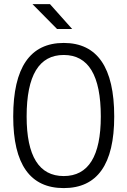

<svg xmlns="http://www.w3.org/2000/svg" viewBox="-20 -914 626 943"><path d="M293 9.8C457.5 9.8 541 -106.4 541 -341.8C541 -583 457.5 -703.1 293 -703.1C128.4 -703.1 44.9 -583 44.9 -341.8C44.9 -106.4 128.4 9.8 293 9.8ZM293 -49.3C171.9 -49.3 110.8 -147 110.8 -341.8C110.8 -543.9 171.9 -644 293 -644C414.1 -644 475.1 -543.9 475.1 -341.8C475.1 -147 414.1 -49.3 293 -49.3ZM260.3 -771.5H334.5L225.6 -893.6H139.6Z"/></svg>

Font: Cascadia Mono Light
Style: Regular
Weight: 300
Monospace: yes
Designer: Aaron Bell
Foundry: Saja Typeworks
Version: Version 2404.023